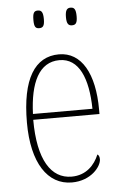

<svg xmlns="http://www.w3.org/2000/svg" viewBox="-53 -775 519 823"><g transform="rotate(-5 206.0 -363.5)"><path d="M282 -661C298 -661 305 -669 305 -698C305 -728 298 -737 282 -737C267 -737 259 -728 259 -698C259 -669 267 -661 282 -661ZM141 -661C157 -661 164 -669 164 -698C164 -728 157 -737 141 -737C125 -737 119 -728 119 -698C119 -669 125 -661 141 -661ZM223 10C306 10 351 -48 351 -79C351 -91 347 -97 342 -100C324 -56 287 -15 224 -15C136 -15 81 -99 81 -272H366V-291C366 -446 312 -542 215 -542C111 -542 53 -450 53 -262C53 -88 119 10 223 10ZM338 -297H82C87 -431 127 -517 215 -517C299 -517 336 -428 338 -297Z"/></g></svg>

Font: Noto Serif Hebrew Condensed Thin
Style: Regular
Weight: 100
Width: 3
Designer: Monotype Design Team
Foundry: Monotype Imaging Inc.
Version: Version 2.004